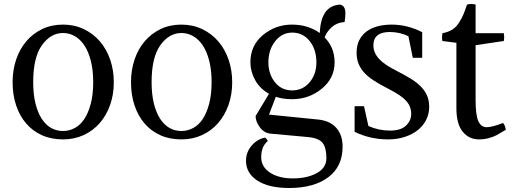

<svg xmlns="http://www.w3.org/2000/svg" viewBox="-20 -677 2564 960"><path d="M43 -266Q43 -326 60.5 -378.5Q78 -431 111 -470Q144 -509 190.5 -531.5Q237 -554 295 -554Q352 -554 399 -531.5Q446 -509 479.5 -470Q513 -431 531 -378.5Q549 -326 549 -266Q549 -204 530.5 -152Q512 -100 478.5 -61.5Q445 -23 398 -1.5Q351 20 295 20Q236 20 189.5 -1Q143 -22 110.5 -60Q78 -98 60.5 -150.5Q43 -203 43 -266ZM189 -450Q146 -389 146 -266Q146 -205 157.5 -159Q169 -113 189 -82.5Q209 -52 236 -37Q263 -22 295 -22Q326 -22 354 -37Q382 -52 402 -82.5Q422 -113 434 -159Q446 -205 446 -266Q446 -327 434 -373.5Q422 -420 401.5 -450.5Q381 -481 353.5 -496.5Q326 -512 295 -512Q233 -512 189 -450Z M635 -266Q635 -326 652.5 -378.5Q670 -431 703 -470Q736 -509 782.5 -531.5Q829 -554 887 -554Q944 -554 991 -531.5Q1038 -509 1071.5 -470Q1105 -431 1123 -378.5Q1141 -326 1141 -266Q1141 -204 1122.5 -152Q1104 -100 1070.5 -61.5Q1037 -23 990 -1.5Q943 20 887 20Q828 20 781.5 -1Q735 -22 702.5 -60Q670 -98 652.5 -150.5Q635 -203 635 -266ZM781 -450Q738 -389 738 -266Q738 -205 749.5 -159Q761 -113 781 -82.5Q801 -52 828 -37Q855 -22 887 -22Q918 -22 946 -37Q974 -52 994 -82.5Q1014 -113 1026 -159Q1038 -205 1038 -266Q1038 -327 1026 -373.5Q1014 -420 993.5 -450.5Q973 -481 945.5 -496.5Q918 -512 887 -512Q825 -512 781 -450Z M1304 11Q1313 15 1319 28Q1286 55 1286 109Q1286 157 1330 186Q1374 215 1444 215Q1516 215 1564 188.5Q1612 162 1612 114Q1612 62 1593 37.5Q1574 13 1517 8L1330 -9Q1299 -13 1278.5 -41.5Q1258 -70 1258 -97L1325 -208Q1279 -234 1255.5 -277Q1232 -320 1232 -365Q1232 -450 1295 -502Q1358 -554 1440 -554Q1519 -554 1579 -512Q1584 -649 1681 -654Q1707 -648 1707 -611Q1707 -591 1703 -567Q1664 -564 1639 -541.5Q1614 -519 1603 -490Q1653 -440 1653 -365Q1653 -286 1589 -233.5Q1525 -181 1440 -181Q1395 -181 1359 -193L1325 -104L1574 -79Q1632 -72 1662.5 -36.5Q1693 -1 1693 56Q1693 156 1621 209.5Q1549 263 1426 263Q1324 263 1267 226Q1210 189 1210 127Q1210 85 1237 52.5Q1264 20 1304 11ZM1322 -365Q1322 -307 1354.5 -266Q1387 -225 1441 -225Q1494 -225 1528 -265.5Q1562 -306 1562 -365Q1562 -429 1528.5 -471.5Q1495 -514 1441 -514Q1390 -514 1356 -471Q1322 -428 1322 -365Z M1930 -24Q1984 -24 2010 -49Q2036 -74 2036 -107Q2036 -126 2030 -142Q2024 -158 2010.5 -173Q1997 -188 1975 -202.5Q1953 -217 1920 -234Q1879 -255 1849.5 -274Q1820 -293 1801 -314Q1782 -335 1772.5 -359Q1763 -383 1763 -413Q1763 -449 1776 -475.5Q1789 -502 1812.5 -519.5Q1836 -537 1868 -545.5Q1900 -554 1939 -554Q2017 -554 2091 -516V-388H2044L2022 -496Q1978 -517 1929 -517Q1847 -517 1847 -450Q1847 -414 1874 -384Q1901 -354 1961 -324Q2002 -303 2033 -284Q2064 -265 2084.5 -244Q2105 -223 2115.5 -198.5Q2126 -174 2126 -143Q2126 -108 2111 -78Q2096 -48 2069 -26.5Q2042 -5 2004 7.5Q1966 20 1920 20Q1831 20 1753 -18V-146H1800L1822 -47Q1873 -24 1930 -24Z M2358 -654V-511H2499Q2501 -499 2501 -493Q2501 -484 2499 -472L2358 -451V-176Q2358 -102 2371.5 -71.5Q2385 -41 2414 -41Q2440 -41 2495 -62Q2505 -53 2509 -28Q2479 -10 2463.5 -1.5Q2448 7 2424.5 13.5Q2401 20 2375 20Q2325 20 2293.5 -18.5Q2262 -57 2262 -136V-463L2192 -472Q2190 -482 2190 -489Q2190 -497 2192 -511Q2220 -516 2240.5 -528.5Q2261 -541 2275 -563.5Q2289 -586 2296.5 -603.5Q2304 -621 2315 -654Q2324 -657 2337 -657Q2349 -657 2358 -654Z"/></svg>

Font: Adamina
Style: Regular
Weight: 400
Designer: Cyreal (www.cyreal.org)
Foundry: Alexei Vanyashin
Version: Version 1.013